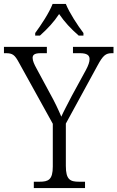

<svg xmlns="http://www.w3.org/2000/svg" viewBox="-27 -951 594 971"><path d="M151 -784V-771H175C214 -806 245 -839 272 -880C300 -839 331 -806 371 -771H395V-784C366 -822 324 -886 306 -931H239C222 -886 179 -822 151 -784ZM144 0H403V-32H373C328 -32 306 -42 306 -112V-326L467 -621C494 -671 508 -682 539 -682H547V-714H342V-682H377C412 -682 426 -672 426 -652C426 -638 420 -620 407 -596L335 -464C313 -421 294 -386 283 -361C268 -397 249 -437 226 -478L157 -606C147 -624 138 -643 138 -658C138 -671 144 -682 178 -682H210V-714H-7V-682H3C37 -682 48 -673 69 -634L240 -325V-109C240 -42 218 -32 173 -32H144Z"/></svg>

Font: Noto Serif Bengali SemiCondensed Light
Style: Regular
Weight: 300
Width: 4
Designer: Juan Bruce, Universal Thirst, Indian Type Foundry and the Monotype Design Team.
Foundry: Monotype Imaging Inc.
Version: Version 2.003